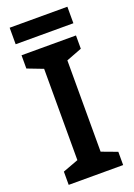

<svg xmlns="http://www.w3.org/2000/svg" viewBox="-163 -932 696 994"><g transform="rotate(-20 185.0 -434.5)"><path d="M335 0H35V-73L121 -105V-608L35 -641V-714H335V-641L249 -608V-105L335 -73ZM344 -869V-778H26V-869Z"/></g></svg>

Font: Noto Sans Gurmukhi UI SemiBold
Style: Regular
Weight: 600
Designer: Jelle Bosma - Monotype Design Team
Foundry: Monotype Imaging Inc.
Version: Version 2.004; ttfautohint (v1.8.4.7-5d5b)